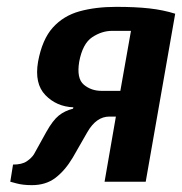

<svg xmlns="http://www.w3.org/2000/svg" viewBox="-20 -530 531 560"><path d="M73 10Q47 10 28.5 5Q10 0 10 0L18 -50Q44 -50 58 -59.5Q72 -69 79 -80L115 -145Q134 -179 151.5 -193Q169 -207 193 -213L194 -217Q145 -219 112.5 -252.5Q80 -286 91 -350Q103 -415 134 -449.5Q165 -484 212 -497Q259 -510 319 -510Q375 -510 415.5 -505.5Q456 -501 491 -490L405 0H285L318 -190H299Q261 -190 235 -145L192 -70Q170 -33 142 -11.5Q114 10 73 10ZM276 -265H331L362 -440H307Q277 -440 249 -421.5Q221 -403 211 -350Q203 -301 224.5 -283Q246 -265 276 -265Z"/></svg>

Font: Cuprum
Style: Bold Italic
Weight: 700
Italic angle: -10°
Designer: Jovanny Lemonad
Foundry: Jovanny Lemonad
Version: Version 3.000